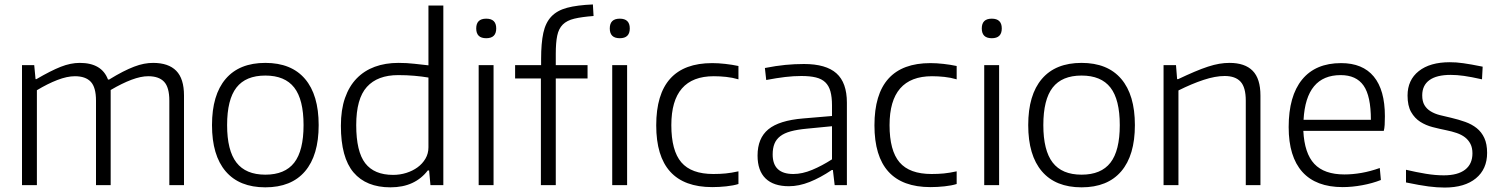

<svg xmlns="http://www.w3.org/2000/svg" viewBox="-20 -833 6755 864"><path d="M79 -540H134L140 -477H144Q209 -515 253.5 -532.5Q298 -550 339 -550Q438 -550 466 -475H471Q505 -496 532.5 -510Q560 -524 583.5 -533Q607 -542 628 -546Q649 -550 669 -550Q738 -550 773 -514.5Q808 -479 808 -403V0H742V-380Q742 -440 718.5 -465Q695 -490 647 -490Q614 -490 571.5 -474Q529 -458 478 -428V0H412V-380Q412 -440 388.5 -465Q365 -490 317 -490Q282 -490 238 -473Q194 -456 146 -427V0H79Z M1002 -270Q1002 -156 1044 -101.5Q1086 -47 1174 -47Q1262 -47 1304 -101Q1346 -155 1346 -270Q1346 -385 1304 -439Q1262 -493 1174 -493Q1086 -493 1044 -439Q1002 -385 1002 -270ZM1352.5 -62Q1291 10 1174 10Q1057 10 995.5 -62Q934 -134 934 -270Q934 -406 995.5 -478Q1057 -550 1174 -550Q1291 -550 1352.5 -478Q1414 -406 1414 -270Q1414 -134 1352.5 -62Z M1749 -46Q1780 -46 1808.5 -55Q1837 -64 1859 -80Q1881 -96 1894.5 -119Q1908 -142 1908 -170V-484Q1879 -489 1844.5 -492Q1810 -495 1772 -495Q1679 -495 1631 -442Q1583 -389 1583 -270Q1583 -151 1623.5 -98.5Q1664 -46 1749 -46ZM1737 10Q1628 10 1571 -57Q1514 -124 1514 -267Q1514 -339 1532.5 -392Q1551 -445 1585 -480Q1619 -515 1666.5 -532.5Q1714 -550 1773 -550Q1811 -550 1845 -546Q1879 -542 1908 -539V-808H1975V0H1917L1911 -66H1905Q1877 -29 1835 -9.5Q1793 10 1737 10Z M2134 -540H2201V0H2134ZM2213 -705Q2213 -661 2168 -661Q2123 -661 2123 -705Q2123 -749 2168 -749Q2213 -749 2213 -705Z M2414 -480H2298V-540H2415V-567Q2415 -639 2425 -685Q2435 -731 2461 -758.5Q2487 -786 2532 -798Q2577 -810 2648 -813L2651 -761Q2598 -757 2564.5 -749Q2531 -741 2512.5 -722.5Q2494 -704 2487.5 -672.5Q2481 -641 2481 -591V-540H2624V-480H2481V0H2414ZM2735 -540H2802V0H2735ZM2814 -705Q2814 -661 2769 -661Q2724 -661 2724 -705Q2724 -749 2769 -749Q2814 -749 2814 -705Z M3185 9Q2933 9 2933 -269Q2933 -549 3185 -549Q3212 -549 3243.5 -545.5Q3275 -542 3303 -536V-476Q3276 -484 3247.5 -487Q3219 -490 3192 -490Q3001 -490 3001 -270Q3001 -155 3046 -102.5Q3091 -50 3190 -50Q3220 -50 3245.5 -52.5Q3271 -55 3303 -62V-5Q3281 2 3248.5 5.5Q3216 9 3185 9Z M3550 -50Q3590 -50 3634.5 -68.5Q3679 -87 3724 -116V-265L3611 -254Q3568 -250 3538.5 -242Q3509 -234 3491 -220Q3473 -206 3465 -186Q3457 -166 3457 -138Q3457 -50 3550 -50ZM3530 5Q3461 5 3425 -30Q3389 -65 3389 -133Q3389 -211 3437.5 -251Q3486 -291 3594 -300L3724 -311V-359Q3724 -396 3717 -421.5Q3710 -447 3694 -462.5Q3678 -478 3651.5 -484.5Q3625 -491 3586 -491Q3551 -491 3513 -486.5Q3475 -482 3428 -473L3422 -527Q3473 -537 3514.5 -541Q3556 -545 3598 -545Q3697 -545 3744 -503Q3791 -461 3791 -371V0H3736L3728 -68H3723Q3671 -33 3623 -14Q3575 5 3530 5Z M4167 9Q3915 9 3915 -269Q3915 -549 4167 -549Q4194 -549 4225.5 -545.5Q4257 -542 4285 -536V-476Q4258 -484 4229.5 -487Q4201 -490 4174 -490Q3983 -490 3983 -270Q3983 -155 4028 -102.5Q4073 -50 4172 -50Q4202 -50 4227.5 -52.5Q4253 -55 4285 -62V-5Q4263 2 4230.5 5.5Q4198 9 4167 9Z M4409 -540H4476V0H4409ZM4488 -705Q4488 -661 4443 -661Q4398 -661 4398 -705Q4398 -749 4443 -749Q4488 -749 4488 -705Z M4675 -270Q4675 -156 4717 -101.5Q4759 -47 4847 -47Q4935 -47 4977 -101Q5019 -155 5019 -270Q5019 -385 4977 -439Q4935 -493 4847 -493Q4759 -493 4717 -439Q4675 -385 4675 -270ZM5025.5 -62Q4964 10 4847 10Q4730 10 4668.5 -62Q4607 -134 4607 -270Q4607 -406 4668.5 -478Q4730 -550 4847 -550Q4964 -550 5025.5 -478Q5087 -406 5087 -270Q5087 -134 5025.5 -62Z M5216 -540H5272L5277 -477H5282Q5322 -496 5355 -510Q5388 -524 5415.5 -533Q5443 -542 5466.5 -546Q5490 -550 5513 -550Q5582 -550 5617 -514.5Q5652 -479 5652 -403V0H5586V-380Q5586 -440 5562.5 -465.5Q5539 -491 5491 -491Q5449 -491 5396 -473.5Q5343 -456 5283 -426V0H5216Z M6013 -495Q5857 -495 5846 -294H6149Q6149 -401 6116 -448Q6083 -495 6013 -495ZM6022 9Q5902 9 5840.5 -59.5Q5779 -128 5779 -261Q5779 -401 5839.5 -475Q5900 -549 6015 -549Q6112 -549 6162 -488.5Q6212 -428 6212 -310Q6212 -287 6211 -271Q6210 -255 6207 -244H5845Q5850 -143 5894.5 -95.5Q5939 -48 6030 -48Q6067 -48 6107 -55Q6147 -62 6189 -77L6194 -23Q6156 -8 6110 0.5Q6064 9 6022 9Z M6481 11Q6447 11 6408.5 6Q6370 1 6307 -12V-69Q6354 -58 6396.5 -51Q6439 -44 6477 -44Q6540 -44 6573 -69.5Q6606 -95 6606 -143Q6606 -168 6597 -185.5Q6588 -203 6572.5 -215Q6557 -227 6535 -234.5Q6513 -242 6488 -247Q6458 -253 6427 -261Q6396 -269 6371 -285Q6346 -301 6330 -329Q6314 -357 6314 -403Q6314 -473 6364.5 -513Q6415 -553 6504 -553Q6519 -553 6533.5 -552Q6548 -551 6565 -548.5Q6582 -546 6602.5 -542.5Q6623 -539 6652 -533L6649 -476Q6600 -487 6568 -491.5Q6536 -496 6508 -496Q6445 -496 6412.5 -472.5Q6380 -449 6380 -404Q6380 -377 6390 -360Q6400 -343 6418 -332Q6436 -321 6459.5 -315Q6483 -309 6510 -303Q6544 -295 6573.5 -284.5Q6603 -274 6625 -256.5Q6647 -239 6659.5 -212Q6672 -185 6672 -145Q6672 -72 6621.5 -30.5Q6571 11 6481 11Z"/></svg>

Font: EncodeSans
Style: Light
Weight: 300
Designer: Pablo Impallari, Andres Torresi
Foundry: Pablo Impallari, Andres Torresi
Version: Version 1.000; ttfautohint (v1.4.1)